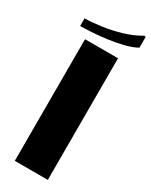

<svg xmlns="http://www.w3.org/2000/svg" viewBox="-238 -910 755 957"><g transform="rotate(30 139.0 -431.5)"><path d="M38 -700H228V0H38ZM285 -863 294 -861V-799Q265 -783 223.5 -772.5Q182 -762 137 -756Q92 -750 51.5 -747.5Q11 -745 -16 -745V-789Q22 -789 76.5 -796.5Q131 -804 187 -820.5Q243 -837 285 -863Z"/></g></svg>

Font: Phudu Black
Style: Regular
Weight: 900
Version: Version 1.005;gftools[0.9.23]